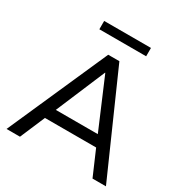

<svg xmlns="http://www.w3.org/2000/svg" viewBox="-196 -1024 1125 1176"><g transform="rotate(30 366.5 -436.0)"><path d="M15 0 327 -705H406L718 0H623L547 -176H185L110 0ZM365 -600 218 -252H515L367 -600ZM202 -813V-872H533V-813Z"/></g></svg>

Font: Nunito Sans Medium
Style: Regular
Weight: 500
Designer: Vernon Adams
Foundry: Vernon Adams
Version: Version 3.101; ttfautohint (v1.8.4.7-5d5b);gftools[0.9.27]